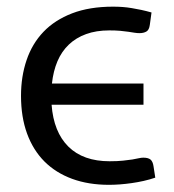

<svg xmlns="http://www.w3.org/2000/svg" viewBox="-20 -534 508 562"><path d="M434.5 -14Q418.5 -8.5 400.8 -4.5Q383 -0.5 365.2 2Q347.5 4.5 330.5 5.8Q313.5 7 299 7Q239 7 191.2 -10.5Q143.5 -28 110.2 -61.2Q77 -94.5 59.2 -143Q41.5 -191.5 41.5 -253.5Q41.5 -310 57.8 -358Q74 -406 107.2 -440.8Q140.5 -475.5 191.2 -495Q242 -514.5 311 -514.5Q326 -514.5 339.2 -513.5Q352.5 -512.5 366 -510.2Q379.5 -508 393.5 -505Q407.5 -502 423.5 -497.5L418.5 -461Q416.5 -446 408.2 -441.5Q400 -437 388.5 -437Q381.5 -437 373.8 -438.2Q366 -439.5 355.8 -441Q345.5 -442.5 332 -443.8Q318.5 -445 300 -445Q261.5 -445 232 -434.2Q202.5 -423.5 181.5 -403.5Q160.5 -383.5 148.2 -354.8Q136 -326 132 -289.5H400V-227.5H131Q137 -147.5 180.2 -104.8Q223.5 -62 301 -62Q324.5 -62 340.5 -63.8Q356.5 -65.5 367.5 -67.2Q378.5 -69 386 -70.8Q393.5 -72.5 399.5 -72.5Q414 -72.5 420.8 -66.8Q427.5 -61 429.5 -46.5Z"/></svg>

Font: Lato-Regular
Style: Regular
Weight: 400
Designer: Lukasz Dziedzic with Adam Twardoch and Botio Nikoltchev
Foundry: tyPoland Lukasz Dziedzic
Version: Version 2.015; 2015-08-06; http://www.latofonts.com/